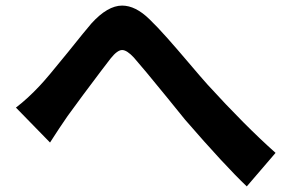

<svg xmlns="http://www.w3.org/2000/svg" viewBox="-20 -683 1040 687"><path d="M37 -298Q79 -330 122 -376Q147 -402 223 -496Q287 -576 307 -599Q365 -663 417 -663Q465 -663 515 -614Q543 -587 578.5 -547Q614 -507 647 -468Q703 -402 722 -381Q856 -234 966 -136L863 -16Q785 -90 642 -255L578 -334Q490 -442 459 -477Q434 -504 417 -504Q400 -504 376 -474Q357 -450 277 -343L222 -268Q189 -220 170 -190L159 -173Z"/></svg>

Font: Sinter Bold
Style: Regular
Weight: 700
Foundry: Adobe & rsms
Version: Version 1.000